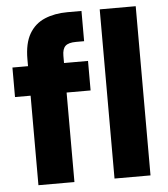

<svg xmlns="http://www.w3.org/2000/svg" viewBox="-51 -751 696 797"><g transform="rotate(-5 296.5 -352.5)"><path d="M77 0V-525Q77 -591 100 -630.5Q123 -670 164.5 -687.5Q206 -705 260 -705H318V-579H284Q253 -579 240 -567Q227 -555 227 -526V0ZM12 -373V-496H327V-373ZM394 0V-705H544V0Z"/></g></svg>

Font: DM Sans 36pt Black
Style: Regular
Weight: 900
Designer: Colophon Foundry, Jonny Pinhorn
Foundry: Colophon Foundry
Version: Version 4.004;gftools[0.9.30]